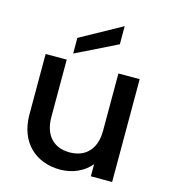

<svg xmlns="http://www.w3.org/2000/svg" viewBox="-117 -891 884 994"><g transform="rotate(15 324.5 -394.0)"><path d="M70 -227C70 -76 167 8 297 8C362 8 424 -20 460 -65V0H574V-551H460V-244C460 -145 406 -91 321 -91C236 -91 183 -145 183 -244V-551H70ZM428 -699V-796L207 -674V-590Z"/></g></svg>

Font: Poppins Medium
Style: Regular
Weight: 500
Designer: Ninad Kale (Devanagari), Jonny Pinhorn (Latin)
Foundry: Indian Type Foundry
Version: 4.004